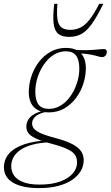

<svg xmlns="http://www.w3.org/2000/svg" viewBox="-89 -710 568 984"><path d="M435 -417.5Q427.5 -417.5 420 -419.5Q412.5 -421.5 402.5 -424.2Q392.5 -427 378.8 -429.8Q365 -432.5 345.5 -434.5Q326 -436.5 298.5 -437L274 -456.5Q321 -452 353.2 -452.8Q385.5 -453.5 407.5 -456Q429.5 -458.5 445 -458.5Q450.5 -458.5 454.5 -455Q458.5 -451.5 458.5 -444Q458.5 -438.5 456.8 -433.8Q455 -429 451.8 -425.2Q448.5 -421.5 444.5 -419.5Q440.5 -417.5 435 -417.5ZM161.5 -152Q188.5 -152 212.5 -164Q236.5 -176 255.8 -197Q275 -218 288.8 -244.5Q302.5 -271 310 -300.2Q317.5 -329.5 317.5 -358Q317.5 -404 300.5 -425.5Q283.5 -447 248.5 -447Q221 -447 197 -435Q173 -423 154 -402Q135 -381 121 -354.5Q107 -328 99.5 -298.8Q92 -269.5 92 -240.5Q92 -195 109 -173.5Q126 -152 161.5 -152ZM249 -464.5Q284 -464.5 306.5 -451.8Q329 -439 340 -416Q351 -393 351 -361Q351 -321.5 338.2 -281.2Q325.5 -241 300.5 -207.8Q275.5 -174.5 240.5 -154.2Q205.5 -134 160.5 -134Q126 -134 103.2 -146.8Q80.5 -159.5 69.5 -182.8Q58.5 -206 58.5 -237.5Q58.5 -277.5 71.5 -317.8Q84.5 -358 109.2 -391Q134 -424 169.2 -444.2Q204.5 -464.5 249 -464.5ZM112 254Q68 254 34.5 247Q1 240 -22.2 226.2Q-45.5 212.5 -57.2 192.5Q-69 172.5 -69 147Q-69 113.5 -49.8 85.8Q-30.5 58 13 38.2Q56.5 18.5 130.5 10.5L158 11.5L170.5 19Q116.5 21 78.2 31.2Q40 41.5 15.8 58.2Q-8.5 75 -20 96.2Q-31.5 117.5 -31.5 141.5Q-31.5 170 -15.8 191.2Q0 212.5 32 224.2Q64 236 113.5 236Q177.5 236 220.2 220Q263 204 284.5 178.2Q306 152.5 306 123Q306 107.5 301 94.5Q296 81.5 282.5 70.2Q269 59 243.2 48.2Q217.5 37.5 176.5 27Q121.5 12.5 93.5 -1Q65.5 -14.5 55.8 -28.8Q46 -43 46 -60Q46 -80 55.8 -96.8Q65.5 -113.5 88 -126Q110.5 -138.5 147.5 -145.5L151.5 -138Q107.5 -128 91.5 -112.2Q75.5 -96.5 75.5 -78Q75.5 -65.5 81.5 -55.8Q87.5 -46 101.2 -37Q115 -28 139 -19.5Q163 -11 199 -1.5Q253 13 283.8 29.8Q314.5 46.5 327.2 66.2Q340 86 340 110.5Q340 140.5 324.8 166.5Q309.5 192.5 280.2 212.2Q251 232 208.5 243Q166 254 112 254ZM271 -557Q299.5 -557 323.2 -568.8Q347 -580.5 370 -609.5Q393 -638.5 419.5 -690.5H440.5Q407.5 -623 380.8 -586.2Q354 -549.5 327 -535.2Q300 -521 265.5 -521Q230.5 -521 211 -535.5Q191.5 -550 186.2 -586.8Q181 -623.5 189 -690.5H205.5Q201 -640.5 205.5 -611.2Q210 -582 226.2 -569.5Q242.5 -557 271 -557Z"/></svg>

Font: Newsreader ExtraLight
Style: Italic
Weight: 250
Italic angle: -17°
Designer: Hugues Gentile
Foundry: Production Type
Version: Version 1.003